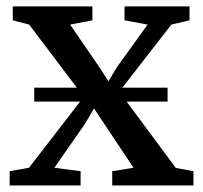

<svg xmlns="http://www.w3.org/2000/svg" viewBox="-20 -566 619 586"><path d="M366.5 -256 516.5 -53.5 570.5 -43.5V0H322.5V-43.5L387.5 -54L267 -235L239 -187.5L146 -54L226 -43.5V0H9.5V-43.5L68.5 -54L224.5 -256H84.5V-298.5H214.5L69 -491L19 -504V-546.5H262V-504L194 -491L281.5 -363.5L311 -318L337.5 -362L430.5 -491L360 -504V-546.5H558.5V-504L503 -491L353.5 -298.5H491.5V-256Z"/></svg>

Font: Merriweather 12pt
Style: Regular
Weight: 400
Designer: Eben Sorkin
Foundry: Eben Sorkin
Version: Version 2.100